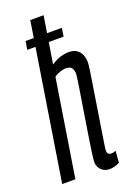

<svg xmlns="http://www.w3.org/2000/svg" viewBox="-147 -795 595 861"><g transform="rotate(-20 151.0 -365.0)"><path d="M56.4 -619.1 63.1 -658.9H236L229.9 -619.1ZM233 -73.8Q233 -64 237.6 -58.8Q242.2 -53.5 253.7 -53.5Q257.5 -53.5 262.3 -54.5Q267.2 -55.5 273.7 -58.3L269.7 -3Q257.8 3.3 246.1 6.6Q234.4 10 222 10Q205.8 10 193.3 3Q180.8 -4 173.7 -16.2Q166.7 -28.4 166.7 -44.1Q166.7 -53.7 170.9 -84.6Q175.1 -115.5 181.9 -158.9Q188.8 -202.2 196.2 -249.3Q203.6 -296.3 210.5 -338.4Q217.3 -380.4 221.5 -408.5Q225.7 -436.6 225.7 -442Q225.7 -459.4 218.4 -470.9Q211.1 -482.3 189.5 -482.3Q182.4 -482.3 172.3 -479.8Q162.2 -477.2 152.1 -472.9Q142 -468.7 133.9 -462.5L60.8 0H-2.2L114.8 -740H178.4L142.8 -517.6Q156.3 -527.1 170.2 -533.3Q184.2 -539.6 198.5 -542.9Q212.8 -546.2 226 -546.2Q249.9 -546.2 264.4 -536.6Q279 -527 285.9 -510.2Q292.8 -493.5 292.8 -470.4Q292.8 -463.8 288.5 -434Q284.1 -404.3 277.2 -361.2Q270.3 -318 262.9 -270.8Q255.6 -223.6 248.7 -180.7Q241.8 -137.9 237.4 -108.9Q233 -79.9 233 -73.8Z"/></g></svg>

Font: Georama ExtraCondensed Thin
Style: Italic
Weight: 100
Width: 2
Italic angle: -9°
Designer: Jean-Baptiste Levee
Foundry: Production Type
Version: Version 1.001